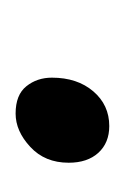

<svg xmlns="http://www.w3.org/2000/svg" viewBox="23 -172 160 246"><g transform="rotate(-90 103.0 -49.0)"><path d="M17.5 -41Q17.5 -71.5 37.8 -90.2Q58 -109 80.5 -109Q104.5 -109 115.5 -95.2Q126.5 -81.5 126.5 -62.5Q126.5 -30 109 -9.5Q91.5 11 64.5 11Q43 11 30.2 -3Q17.5 -17 17.5 -41Z"/></g></svg>

Font: Merriweather 28pt Light
Style: Italic
Weight: 300
Italic angle: -7.8°
Version: Version 2.101